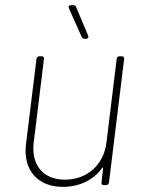

<svg xmlns="http://www.w3.org/2000/svg" viewBox="-20 -720 559 747"><path d="M323 -581 276 -693C275 -697 270 -700 265 -700H257C249 -700 245 -695 248 -688L298 -576C300 -572 304 -569 308 -569H314C322 -569 326 -574 323 -581ZM434 -491 394 -164C383 -79 320 -21 232 -21C150 -21 101 -76 111 -164L151 -491C152 -497 149 -501 143 -501H133C127 -501 123 -497 122 -491L81 -158C69 -56 129 7 224 7C289 7 343 -19 377 -66C379 -69 382 -69 381 -65L375 -10C374 -4 377 0 383 0H393C399 0 403 -4 404 -10L463 -491C464 -497 460 -501 454 -501H445C439 -501 434 -497 434 -491Z"/></svg>

Font: Barlow Thin
Style: Italic
Weight: 250
Italic angle: -7°
Designer: Jeremy Tribby
Foundry: Tribby Type
Version: Version 1.422;hotconv 1.0.109;makeotfexe 2.5.65596